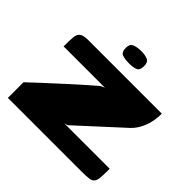

<svg xmlns="http://www.w3.org/2000/svg" viewBox="-153 -752 904 904"><g transform="rotate(45 299.5 -300.0)"><path d="M285 -103H587Q587 -67 585.5 -46Q584 -25 576.5 -15Q569 -5 552.5 -2.5Q536 0 505 0H12V-104Q14 -105 28.5 -119.5Q43 -134 67.5 -156Q92 -178 121 -205Q150 -232 180 -259Q210 -286 236 -309Q262 -332 280 -347Q284 -350 291 -352.5Q298 -355 301 -357H26Q26 -397 28 -419Q30 -441 43 -450.5Q56 -460 88 -460H577Q577 -459 576.5 -442Q576 -425 570.5 -400Q565 -375 550 -347Q535 -319 506 -295L302 -108ZM300 -518Q272 -518 255 -524.5Q238 -531 238 -559Q238 -586 256.5 -593Q275 -600 302 -600Q328 -600 344 -592.5Q360 -585 360 -559Q360 -531 344 -524.5Q328 -518 300 -518Z"/></g></svg>

Font: Genos ExtraBold
Style: Regular
Weight: 800
Designer: Robert E. Leuschke
Foundry: Robert E. Leuschke
Version: Version 1.010